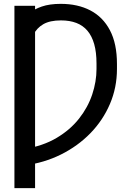

<svg xmlns="http://www.w3.org/2000/svg" viewBox="-20 -757 672 981"><path d="M159.2 -727.5V204.1H53.7V-727.5ZM104.5 88.4V4.4Q199.7 -11.2 269 -52.2Q338.4 -93.3 383.8 -150.9Q429.2 -208.5 451.2 -274.4Q473.1 -340.3 473.1 -404.8V-432.1Q473.1 -489.7 461.4 -531.2Q449.7 -572.8 426.8 -599.9Q403.8 -627 369.9 -639.9Q335.9 -652.8 291.5 -652.8Q234.9 -652.8 201.2 -633.3Q167.5 -613.8 150.1 -578.4Q132.8 -543 125 -495.1V-687Q153.8 -710 193.6 -723.6Q233.4 -737.3 290.5 -737.3Q377 -737.3 441.4 -703.9Q505.9 -670.4 541.7 -602.3Q577.6 -534.2 577.6 -430.2V-404.8Q577.6 -309.6 541.7 -225.8Q505.9 -142.1 441.7 -76.2Q377.4 -10.3 291.3 32.5Q205.1 75.2 104.5 88.4Z"/></svg>

Font: Inter 16pt
Style: Regular
Weight: 400
Version: Version 4.001;git-66647c0bb